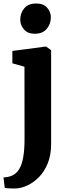

<svg xmlns="http://www.w3.org/2000/svg" viewBox="-30 -832 395 1095"><path d="M58.5 243Q46.5 243 34 242.8Q21.5 242.5 11.5 241.5Q1.5 240.5 -3 239L-10 179.5Q-3 180 11 177.8Q25 175.5 41 168.5Q66 156.5 81.2 129.5Q96.5 102.5 103.2 60.2Q110 18 110 -38L109.5 -451.5L40.5 -471V-541.5L229.5 -566.5H232.5L261.5 -546V-9.5Q261.5 52.5 242.2 99.8Q223 147 192 178.2Q161 209.5 125.8 225.8Q90.5 242 58.5 243ZM167.5 -639.5Q127.5 -639.5 106.5 -664.5Q85.5 -689.5 85.5 -720Q85.5 -757.5 108.5 -784.8Q131.5 -812 176.5 -812H177.5Q217.5 -812 238.8 -788Q260 -764 260 -733.5Q260 -696 236.8 -667.8Q213.5 -639.5 168.5 -639.5Z"/></svg>

Font: Merriweather 24pt ExtraBold
Style: Regular
Weight: 800
Version: Version 2.100